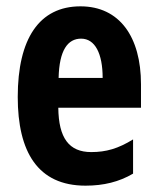

<svg xmlns="http://www.w3.org/2000/svg" viewBox="-20 -576 497 606"><path d="M234 -556C104 -556 36 -454 36 -270C36 -97 99 10 250 10C307 10 356 -2 400 -28V-136C353 -107 315 -96 268 -96C198 -96 165 -140 164 -236H425V-310C425 -460 357 -556 234 -556ZM236 -454C280 -454 304 -407 304 -330H165C167 -418 194 -454 236 -454Z"/></svg>

Font: Noto Sans Myanmar UI ExtraCondensed
Style: Bold
Weight: 700
Width: 2
Designer: Monotype Design Team
Foundry: Monotype Imaging Inc.
Version: Version 2.103